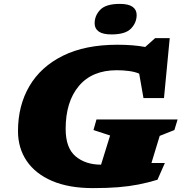

<svg xmlns="http://www.w3.org/2000/svg" viewBox="-20 -952 940 987"><path d="M789.5 -28Q740 -13 691.5 -3.5Q643 6 587 10.5Q531 15 458 15Q333.5 15 247.5 -22Q161.5 -59 117 -125Q72.5 -191 72.5 -278Q72.5 -409 131 -509Q189.5 -609 303.5 -665.5Q417.5 -722 583.5 -722Q665 -722 726.5 -710.5L777.5 -756H852.5L823 -448H717.5L695.5 -573.5Q673 -583 642.8 -587Q612.5 -591 580.5 -591Q453.5 -591 385.5 -510Q317.5 -429 317.5 -289.5Q317.5 -191.5 368.5 -148.5Q419.5 -105.5 499.5 -105.5L546 -255.5L460.5 -283.5L476 -338H893L876.5 -283.5L801 -253.5L758.5 -114H827.5ZM553 -775Q508.5 -775 487.5 -790Q466.5 -805 466.5 -832Q466.5 -872 495.5 -902Q524.5 -932 596 -932Q640.5 -932 661.5 -917Q682.5 -902 682.5 -875Q682.5 -835.5 653.5 -805.2Q624.5 -775 553 -775Z"/></svg>

Font: Newsreader Caption ExtraBold
Style: Italic
Weight: 800
Italic angle: -17°
Designer: Hugues Gentile
Foundry: Production Type
Version: Version 1.001